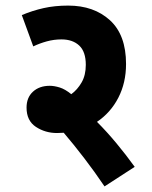

<svg xmlns="http://www.w3.org/2000/svg" viewBox="-20 -652 545 687"><path d="M462 -55 354 15Q319 -37 281 -86.5Q243 -136 208 -177Q196 -176 184 -176Q142 -176 108.5 -198Q75 -220 75 -267Q75 -303 98 -324Q121 -345 158 -345Q174 -345 193.5 -339Q213 -333 235 -315Q257 -331 272 -357Q287 -383 287 -420Q287 -467 263.5 -489Q240 -511 200 -511Q173 -511 147.5 -504Q122 -497 99 -486L58 -598Q96 -614 136 -623Q176 -632 224 -632Q316 -632 373.5 -579.5Q431 -527 431 -423Q431 -356 403.5 -302.5Q376 -249 327 -216Q362 -181 396.5 -139.5Q431 -98 462 -55Z"/></svg>

Font: Noto Sans Devanagari Condensed ExtraBold
Style: Regular
Weight: 800
Width: 3
Designer: Jelle Bosma - Monotype Design Team
Foundry: Monotype Imaging Inc.
Version: Version 2.004; ttfautohint (v1.8.4.7-5d5b)